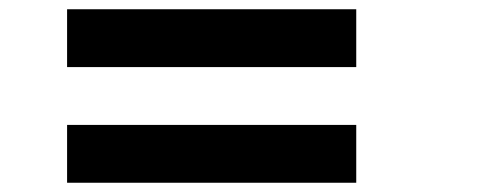

<svg xmlns="http://www.w3.org/2000/svg" viewBox="-20 -645 1040 415"><path d="M125 -250V-375H750V-250ZM125 -500V-625H750V-500Z"/></svg>

Font: GalmuriMono7 Regular
Style: Regular
Weight: 400
Designer: Lee Minseo (quiple)
Version: Version 2.399;hotconv 1.1.1;makeotfexe 2.6.0 DEVELOPMENT